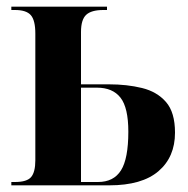

<svg xmlns="http://www.w3.org/2000/svg" viewBox="-20 -556 565 576"><path d="M14 0V-10H25Q61 -10 73.5 -25Q86 -40 86 -75V-455Q86 -495 72.5 -510.5Q59 -526 25 -526H14V-536H301V-526H290Q254 -526 238.5 -511.5Q223 -497 223 -460V-303H307Q361 -303 406 -292Q451 -281 478 -250Q505 -219 505 -158Q505 -85 455.5 -42.5Q406 0 308 0ZM274 -10Q321 -10 343 -45Q365 -80 365 -161Q365 -233 341.5 -263Q318 -293 271 -293H223V-10Z"/></svg>

Font: Noto Serif Display Condensed
Style: Bold
Weight: 700
Width: 3
Designer: Monotype Design Team
Foundry: Monotype Imaging Inc.
Version: Version 2.009